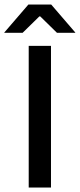

<svg xmlns="http://www.w3.org/2000/svg" viewBox="-58 -846 360 866"><path d="M172 0H71.5V-639H172ZM70 -825.5H173L281.5 -699.5V-698H199L123.5 -772H119.5L44 -698H-38.5V-699.5Z"/></svg>

Font: Anek Gurmukhi Medium
Style: Regular
Weight: 500
Designer: Sarang Kulkarni (Gurmukhi), Yesha Goshar (Latin)
Foundry: Ek Type
Version: Version 1.003